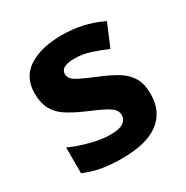

<svg xmlns="http://www.w3.org/2000/svg" viewBox="-136 -670 768 793"><g transform="rotate(-30 248.5 -273.0)"><path d="M459 -162Q459 -79 400.5 -34.5Q342 10 226 10Q169 10 128 2.5Q87 -5 46 -22V-145Q90 -125 141 -112Q192 -99 231 -99Q275 -99 293.5 -112Q312 -125 312 -146Q312 -160 304.5 -171Q297 -182 272 -196Q247 -210 194 -232Q143 -254 110 -275.5Q77 -297 61 -327.5Q45 -358 45 -404Q45 -480 104 -518Q163 -556 261 -556Q312 -556 358 -546Q404 -536 453 -513L408 -406Q368 -423 332 -434.5Q296 -446 259 -446Q226 -446 209.5 -437Q193 -428 193 -410Q193 -397 201.5 -386.5Q210 -376 234.5 -364Q259 -352 307 -332Q354 -313 388 -292.5Q422 -272 440.5 -241.5Q459 -211 459 -162Z"/></g></svg>

Font: Noto Sans Bamum
Style: Regular
Weight: 400
Designer: Monotype Design Team
Foundry: Monotype Imaging Inc.
Version: Version 2.001